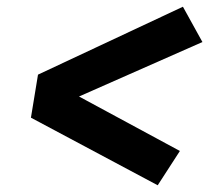

<svg xmlns="http://www.w3.org/2000/svg" viewBox="-20 -626 640 571"><path d="M449 -75 72 -276 93 -404 524 -606 582 -501 215 -339 515 -177Z"/></svg>

Font: Iosevka Etoile Heavy Oblique
Style: Regular
Weight: 900
Italic angle: -9°
Designer: Belleve Invis
Foundry: Belleve Invis
Version: Version 15.5.2; ttfautohint (v1.8.4)